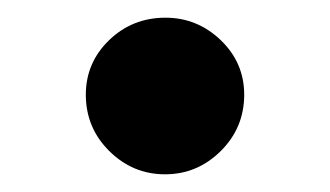

<svg xmlns="http://www.w3.org/2000/svg" viewBox="-20 -414 373 217"><path d="M166.5 -217Q130 -217 103.5 -243.3Q77 -269.6 77 -307Q77 -343.1 103.3 -368.6Q129.6 -394 167 -394Q203 -394 229.5 -368.6Q256 -343.1 256 -307Q256 -269.6 229.5 -243.3Q203 -217 166.5 -217Z"/></svg>

Font: Inclusive Sans
Style: Regular
Weight: 400
Designer: Olivia King
Foundry: Olivia King
Version: Version 2.004